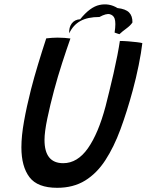

<svg xmlns="http://www.w3.org/2000/svg" viewBox="-20 -855 682 893"><path d="M246 18.5Q154.5 18.5 117 -31Q79.5 -80.5 79.5 -169.5Q79.5 -223 91.8 -291.2Q104 -359.5 124 -438.5Q138.5 -495 156.8 -555.2Q175 -615.5 195 -676.5Q207.5 -678 221.2 -679Q235 -680 247.5 -680Q264.5 -680 280.2 -678.8Q296 -677.5 307.5 -676Q289.5 -625 269 -561.8Q248.5 -498.5 231.5 -435Q213 -366 200 -303.5Q187 -241 187 -204Q187 -96 274 -96Q340 -96 388.8 -165.2Q437.5 -234.5 471 -360.5Q478 -388.5 488 -428.8Q498 -469 508 -513Q518 -557 525.8 -597Q533.5 -637 537.5 -664.5Q554.5 -664.5 576.5 -662.8Q598.5 -661 617 -658.8Q635.5 -656.5 642 -654.5Q637 -611 625 -551.5Q613 -492 597.5 -435Q571 -337 540.5 -254.2Q510 -171.5 470.2 -110.2Q430.5 -49 375.8 -15.2Q321 18.5 246 18.5ZM302 -700Q300 -727 313.5 -745.5Q327 -764 353 -765.5Q398.5 -822.5 443 -832Q487.5 -841.5 526.5 -817.5Q564 -813.5 580.2 -797.2Q596.5 -781 596 -750.5Q587 -736.5 567.8 -722.5Q548.5 -708.5 535.5 -696Q529 -697.5 524.2 -699.5Q519.5 -701.5 513 -703.5Q520 -749.5 513 -769Q507.5 -784 491.2 -788.8Q475 -793.5 442.5 -776Q387.5 -776 353.8 -757.2Q320 -738.5 302 -700Z"/></svg>

Font: Grandstander
Style: Italic
Weight: 400
Italic angle: -15°
Designer: Tyler Finck
Foundry: Etcetera Type Co
Version: Version 1.200; ttfautohint (v1.8.3)